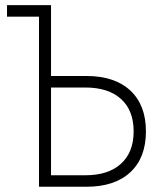

<svg xmlns="http://www.w3.org/2000/svg" viewBox="-20 -713 626 733"><path d="M128.9 0V-649.4H6.8V-693.4H174.8V-422.9H309.6Q418 -422.9 477.5 -367.4Q537.1 -312 537.1 -211.4Q537.1 -110.8 477.5 -55.4Q418 0 309.6 0ZM174.8 -43.9H305.7Q393.6 -43.9 441.9 -87.9Q490.2 -131.8 490.2 -211.4Q490.2 -291.5 441.9 -335.2Q393.6 -378.9 305.7 -378.9H174.8Z"/></svg>

Font: Cascadia Code NF ExtraLight
Style: Regular
Weight: 200
Monospace: yes
Designer: Aaron Bell
Foundry: Saja Typeworks
Version: Version 2404.023; ttfautohint (v1.8.4)